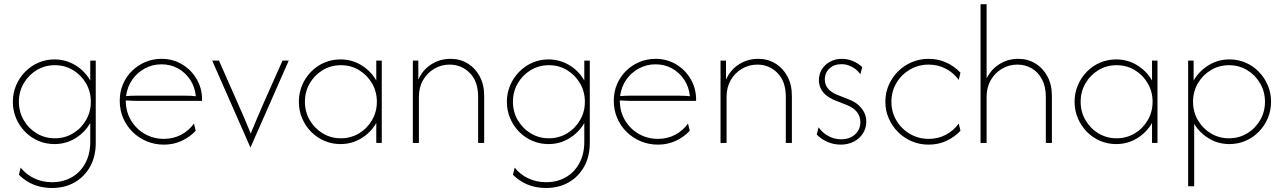

<svg xmlns="http://www.w3.org/2000/svg" viewBox="-20 -687 6172 923"><path d="M230.6 216.7Q198.6 216.7 169.4 209.4Q140.3 202.1 115.3 187.5Q90.3 172.9 70.8 152.8L79.2 118.8Q105.6 152.1 144.8 170.5Q184 188.9 230.6 188.9Q283.3 188.9 324.7 165.3Q366 141.7 389.9 97.9Q413.9 54.2 413.9 -5.6V-95.8Q388.2 -50.7 342.7 -22.6Q297.2 5.6 241.7 5.6Q200 5.6 163.9 -10.1Q127.8 -25.7 100.3 -53.8Q72.9 -81.9 57.3 -118.8Q41.7 -155.6 41.7 -197.9Q41.7 -239.6 57.3 -276.4Q72.9 -313.2 100.3 -341.3Q127.8 -369.4 163.9 -385.4Q200 -401.4 241.7 -401.4Q295.1 -401.4 341 -374.3Q386.8 -347.2 413.9 -300V-395.8H440.3V0.7Q440.3 65.3 413.2 113.9Q386.1 162.5 338.9 189.6Q291.7 216.7 230.6 216.7ZM243.8 -22.2Q291.7 -22.2 330.9 -45.8Q370.1 -69.4 393.4 -109.4Q416.7 -149.3 416.7 -197.9Q416.7 -246.5 393.4 -286.5Q370.1 -326.4 330.9 -350Q291.7 -373.6 243.8 -373.6Q195.8 -373.6 156.6 -350Q117.4 -326.4 94.1 -286.5Q70.8 -246.5 70.8 -197.9Q70.8 -149.3 94.1 -109.4Q117.4 -69.4 156.6 -45.8Q195.8 -22.2 243.8 -22.2Z M768.1 8.3Q724.3 8.3 685.8 -7.6Q647.2 -23.6 618.1 -52.1Q588.9 -80.6 572.2 -119.1Q555.6 -157.6 555.6 -202.8Q555.6 -245.8 571.2 -282.3Q586.8 -318.8 614.6 -346.2Q642.4 -373.6 678.8 -388.9Q715.3 -404.2 756.2 -404.2Q811.1 -404.2 855.2 -377.8Q899.3 -351.4 925.3 -306.9Q951.4 -262.5 951.4 -208.3V-202.1H638.9Q625.7 -202.1 612.2 -202.8Q598.6 -203.5 584.7 -204.2Q584.7 -150.7 609.4 -109Q634 -67.4 675.7 -43.4Q717.4 -19.4 768.1 -19.4Q813.2 -19.4 850.7 -39.2Q888.2 -59 912.5 -93.1L920.8 -58.3Q892.4 -27.8 853.1 -9.7Q813.9 8.3 768.1 8.3ZM586.1 -225Q599.3 -226.4 612.5 -226.7Q625.7 -227.1 638.9 -227.1H868.1Q886.1 -227.1 898.3 -226.4Q910.4 -225.7 921.5 -224.3Q917.4 -268.1 894.8 -302.8Q872.2 -337.5 836.5 -357.6Q800.7 -377.8 756.2 -377.8Q713.2 -377.8 676.4 -358Q639.6 -338.2 615.6 -303.8Q591.7 -269.4 586.1 -225Z M1183.3 20.8 1000 -395.8H1032.6L1123.6 -189.6Q1138.9 -155.6 1154.5 -119.4Q1170.1 -83.3 1185.4 -45.1Q1201.4 -83.3 1216.3 -119.4Q1231.2 -155.6 1246.5 -189.6L1338.2 -395.8H1368.1L1184.7 20.8Z M1616.7 5.6Q1575 5.6 1538.9 -10.1Q1502.8 -25.7 1475.3 -53.8Q1447.9 -81.9 1432.3 -118.8Q1416.7 -155.6 1416.7 -197.9Q1416.7 -240.3 1432.3 -277.1Q1447.9 -313.9 1475.3 -342Q1502.8 -370.1 1538.9 -385.8Q1575 -401.4 1616.7 -401.4Q1672.2 -401.4 1717.7 -373.3Q1763.2 -345.1 1788.9 -300V-395.8H1815.3V0H1788.9V-95.8Q1763.2 -50.7 1717.7 -22.6Q1672.2 5.6 1616.7 5.6ZM1618.8 -22.2Q1666.7 -22.2 1705.9 -45.8Q1745.1 -69.4 1768.4 -109.4Q1791.7 -149.3 1791.7 -197.9Q1791.7 -246.5 1768.4 -286.5Q1745.1 -326.4 1705.9 -350Q1666.7 -373.6 1618.8 -373.6Q1570.8 -373.6 1531.6 -350Q1492.4 -326.4 1469.1 -286.5Q1445.8 -246.5 1445.8 -197.9Q1445.8 -149.3 1469.1 -109.4Q1492.4 -69.4 1531.6 -45.8Q1570.8 -22.2 1618.8 -22.2Z M1964.6 0V-395.8H1991V-304.2Q2011.8 -351.4 2053.5 -377.8Q2095.1 -404.2 2145.8 -404.2Q2191.7 -404.2 2228.1 -381.9Q2264.6 -359.7 2286.1 -319.8Q2307.6 -279.9 2307.6 -226.4V0H2278.5V-221.5Q2278.5 -295.8 2238.5 -336.1Q2198.6 -376.4 2141.7 -376.4Q2101.4 -376.4 2067.7 -356.6Q2034 -336.8 2013.9 -302.1Q1993.8 -267.4 1993.8 -221.5V0Z M2605.6 216.7Q2573.6 216.7 2544.4 209.4Q2515.3 202.1 2490.3 187.5Q2465.3 172.9 2445.8 152.8L2454.2 118.8Q2480.6 152.1 2519.8 170.5Q2559 188.9 2605.6 188.9Q2658.3 188.9 2699.7 165.3Q2741 141.7 2764.9 97.9Q2788.9 54.2 2788.9 -5.6V-95.8Q2763.2 -50.7 2717.7 -22.6Q2672.2 5.6 2616.7 5.6Q2575 5.6 2538.9 -10.1Q2502.8 -25.7 2475.3 -53.8Q2447.9 -81.9 2432.3 -118.8Q2416.7 -155.6 2416.7 -197.9Q2416.7 -239.6 2432.3 -276.4Q2447.9 -313.2 2475.3 -341.3Q2502.8 -369.4 2538.9 -385.4Q2575 -401.4 2616.7 -401.4Q2670.1 -401.4 2716 -374.3Q2761.8 -347.2 2788.9 -300V-395.8H2815.3V0.7Q2815.3 65.3 2788.2 113.9Q2761.1 162.5 2713.9 189.6Q2666.7 216.7 2605.6 216.7ZM2618.8 -22.2Q2666.7 -22.2 2705.9 -45.8Q2745.1 -69.4 2768.4 -109.4Q2791.7 -149.3 2791.7 -197.9Q2791.7 -246.5 2768.4 -286.5Q2745.1 -326.4 2705.9 -350Q2666.7 -373.6 2618.8 -373.6Q2570.8 -373.6 2531.6 -350Q2492.4 -326.4 2469.1 -286.5Q2445.8 -246.5 2445.8 -197.9Q2445.8 -149.3 2469.1 -109.4Q2492.4 -69.4 2531.6 -45.8Q2570.8 -22.2 2618.8 -22.2Z M3143.1 8.3Q3099.3 8.3 3060.8 -7.6Q3022.2 -23.6 2993.1 -52.1Q2963.9 -80.6 2947.2 -119.1Q2930.6 -157.6 2930.6 -202.8Q2930.6 -245.8 2946.2 -282.3Q2961.8 -318.8 2989.6 -346.2Q3017.4 -373.6 3053.8 -388.9Q3090.3 -404.2 3131.2 -404.2Q3186.1 -404.2 3230.2 -377.8Q3274.3 -351.4 3300.3 -306.9Q3326.4 -262.5 3326.4 -208.3V-202.1H3013.9Q3000.7 -202.1 2987.2 -202.8Q2973.6 -203.5 2959.7 -204.2Q2959.7 -150.7 2984.4 -109Q3009 -67.4 3050.7 -43.4Q3092.4 -19.4 3143.1 -19.4Q3188.2 -19.4 3225.7 -39.2Q3263.2 -59 3287.5 -93.1L3295.8 -58.3Q3267.4 -27.8 3228.1 -9.7Q3188.9 8.3 3143.1 8.3ZM2961.1 -225Q2974.3 -226.4 2987.5 -226.7Q3000.7 -227.1 3013.9 -227.1H3243.1Q3261.1 -227.1 3273.3 -226.4Q3285.4 -225.7 3296.5 -224.3Q3292.4 -268.1 3269.8 -302.8Q3247.2 -337.5 3211.5 -357.6Q3175.7 -377.8 3131.2 -377.8Q3088.2 -377.8 3051.4 -358Q3014.6 -338.2 2990.6 -303.8Q2966.7 -269.4 2961.1 -225Z M3443.8 0V-395.8H3470.1V-304.2Q3491 -351.4 3532.6 -377.8Q3574.3 -404.2 3625 -404.2Q3670.8 -404.2 3707.3 -381.9Q3743.8 -359.7 3765.3 -319.8Q3786.8 -279.9 3786.8 -226.4V0H3757.6V-221.5Q3757.6 -295.8 3717.7 -336.1Q3677.8 -376.4 3620.8 -376.4Q3580.6 -376.4 3546.9 -356.6Q3513.2 -336.8 3493.1 -302.1Q3472.9 -267.4 3472.9 -221.5V0Z M4021.5 8.3Q3988.9 8.3 3958.7 -4.5Q3928.5 -17.4 3906.2 -40.3L3915.3 -75Q3933.3 -48.6 3962.2 -33Q3991 -17.4 4023.6 -17.4Q4064.6 -17.4 4090.3 -40.6Q4116 -63.9 4116 -100Q4116 -127.8 4099.3 -149Q4082.6 -170.1 4047.9 -183.3L3991.7 -205.6Q3968.1 -215.3 3951 -229.5Q3934 -243.8 3925.3 -262.2Q3916.7 -280.6 3916.7 -301.4Q3916.7 -331.2 3931.2 -354.2Q3945.8 -377.1 3970.8 -390.6Q3995.8 -404.2 4027.1 -404.2Q4053.5 -404.2 4078.8 -394.1Q4104.2 -384 4125 -364.6L4116 -329.9Q4105.6 -345.1 4091 -355.9Q4076.4 -366.7 4059.7 -372.6Q4043.1 -378.5 4025 -378.5Q3989.6 -378.5 3967.4 -357.6Q3945.1 -336.8 3945.1 -304.9Q3945.1 -280.6 3959.7 -262.2Q3974.3 -243.8 4002.8 -231.9L4059 -209.7Q4086.8 -199.3 4105.6 -183Q4124.3 -166.7 4134.4 -146.5Q4144.4 -126.4 4144.4 -102.1Q4144.4 -70.8 4128.5 -45.8Q4112.5 -20.8 4084.7 -6.2Q4056.9 8.3 4021.5 8.3Z M4444.4 8.3Q4401.4 8.3 4363.5 -7.6Q4325.7 -23.6 4297.2 -52.1Q4268.8 -80.6 4252.4 -118.1Q4236.1 -155.6 4236.1 -197.9Q4236.1 -241 4252.4 -278.1Q4268.8 -315.3 4297.2 -343.8Q4325.7 -372.2 4363.5 -388.2Q4401.4 -404.2 4444.4 -404.2Q4490.3 -404.2 4529.5 -386.1Q4568.8 -368.1 4597.2 -337.5L4588.9 -302.8Q4564.6 -336.8 4527.1 -356.6Q4489.6 -376.4 4444.4 -376.4Q4395.1 -376.4 4354.2 -352.4Q4313.2 -328.5 4289.2 -287.8Q4265.3 -247.2 4265.3 -197.9Q4265.3 -148.6 4289.2 -108Q4313.2 -67.4 4354.2 -43.4Q4395.1 -19.4 4444.4 -19.4Q4489.6 -19.4 4527.1 -39.2Q4564.6 -59 4588.9 -93.1L4597.2 -58.3Q4568.8 -27.8 4529.5 -9.7Q4490.3 8.3 4444.4 8.3Z M4693.8 0V-666.7H4722.9V-310.4Q4745.1 -354.2 4785.4 -379.2Q4825.7 -404.2 4875 -404.2Q4920.8 -404.2 4957.3 -381.9Q4993.8 -359.7 5015.3 -319.8Q5036.8 -279.9 5036.8 -226.4V0H5007.6V-221.5Q5007.6 -270.8 4989.2 -305.6Q4970.8 -340.3 4939.9 -358.3Q4909 -376.4 4870.8 -376.4Q4830.6 -376.4 4796.9 -356.6Q4763.2 -336.8 4743.1 -302.1Q4722.9 -267.4 4722.9 -221.5V0Z M5345.8 5.6Q5304.2 5.6 5268.1 -10.1Q5231.9 -25.7 5204.5 -53.8Q5177.1 -81.9 5161.5 -118.8Q5145.8 -155.6 5145.8 -197.9Q5145.8 -240.3 5161.5 -277.1Q5177.1 -313.9 5204.5 -342Q5231.9 -370.1 5268.1 -385.8Q5304.2 -401.4 5345.8 -401.4Q5401.4 -401.4 5446.9 -373.3Q5492.4 -345.1 5518.1 -300V-395.8H5544.4V0H5518.1V-95.8Q5492.4 -50.7 5446.9 -22.6Q5401.4 5.6 5345.8 5.6ZM5347.9 -22.2Q5395.8 -22.2 5435.1 -45.8Q5474.3 -69.4 5497.6 -109.4Q5520.8 -149.3 5520.8 -197.9Q5520.8 -246.5 5497.6 -286.5Q5474.3 -326.4 5435.1 -350Q5395.8 -373.6 5347.9 -373.6Q5300 -373.6 5260.8 -350Q5221.5 -326.4 5198.3 -286.5Q5175 -246.5 5175 -197.9Q5175 -149.3 5198.3 -109.4Q5221.5 -69.4 5260.8 -45.8Q5300 -22.2 5347.9 -22.2Z M5691.7 208.3V-395.8H5718.1V-300Q5744.4 -345.1 5789.6 -373.3Q5834.7 -401.4 5890.3 -401.4Q5931.9 -401.4 5968.1 -385.8Q6004.2 -370.1 6031.6 -342Q6059 -313.9 6074.7 -277.1Q6090.3 -240.3 6090.3 -197.9Q6090.3 -155.6 6074.7 -118.8Q6059 -81.9 6031.6 -53.8Q6004.2 -25.7 5968.1 -10.1Q5931.9 5.6 5890.3 5.6Q5836.1 5.6 5791.7 -21.2Q5747.2 -47.9 5720.8 -91.7V208.3ZM5888.2 -22.2Q5936.1 -22.2 5975.3 -45.8Q6014.6 -69.4 6037.8 -109.4Q6061.1 -149.3 6061.1 -197.9Q6061.1 -246.5 6037.8 -286.5Q6014.6 -326.4 5975.3 -350Q5936.1 -373.6 5888.2 -373.6Q5840.3 -373.6 5801 -350Q5761.8 -326.4 5738.5 -286.5Q5715.3 -246.5 5715.3 -197.9Q5715.3 -149.3 5738.5 -109.4Q5761.8 -69.4 5801 -45.8Q5840.3 -22.2 5888.2 -22.2Z"/></svg>

Font: Afacad Flux Thin
Style: Regular
Weight: 250
Designer: Kristian Moeller
Foundry: Dicotype
Version: Version 1.100